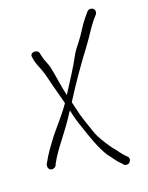

<svg xmlns="http://www.w3.org/2000/svg" viewBox="-103 -688 611 790"><g transform="rotate(-15 203.0 -293.0)"><path d="M20 -50C19 -45 19 -41 21 -36C27 -20 48 -24 54 -36L58 -47C70 -75 90 -107 109 -137C122 -158 144 -191 167 -236C168 -236 168 -237 170 -240C178 -213 187 -189 198 -165C219 -117 241 -64 271 -25C288 -8 301 12 318 24L326 32C329 35 333 36 338 36C349 36 356 26 356 16C356 11 353 7 349 4L341 -3C336 -7 330 -13 323 -21C316 -30 307 -39 296 -50C274 -77 254 -101 240 -132C226 -165 208 -201 197 -238L186 -271C225 -346 258 -404 308 -484C328 -517 338 -540 359 -572L375 -594C378 -599 379 -603 378 -608C375 -624 354 -627 345 -615L329 -592C307 -560 299 -536 278 -504C268 -489 257 -473 250 -457C226 -401 203 -361 174 -305C160 -346 151 -394 138 -435C130 -455 120 -469 115 -488L111 -500C107 -519 67 -515 77 -490L80 -477C83 -468 87 -460 91 -451C103 -430 111 -409 120 -382C132 -345 146 -311 157 -277C158 -276 158 -276 158 -275C135 -233 93 -179 79 -157C59 -125 37 -90 25 -61Z"/></g></svg>

Font: Stray Cat
Style: SuCn
Weight: 400
Version: Version 1.0